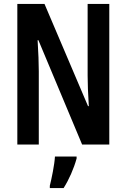

<svg xmlns="http://www.w3.org/2000/svg" viewBox="-20 -734 642 975"><path d="M535 0V-714H425V-350C425 -310 427 -259 431 -195H427L206 -714H68V0H177V-372C177 -413 175 -465 171 -530H175L397 0ZM369 71V61H259C257 101 242 174 233 209V221H303C330 179 355 122 369 71Z"/></svg>

Font: Noto Sans Devanagari ExtraCondensed SemiBold
Style: Regular
Weight: 600
Width: 2
Designer: Jelle Bosma - Monotype Design Team
Foundry: Monotype Imaging Inc.
Version: Version 2.004